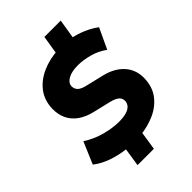

<svg xmlns="http://www.w3.org/2000/svg" viewBox="-274 -926 1147 1147"><g transform="rotate(-45 299.5 -352.5)"><path d="M183 115 204 -22 224 2Q160 -3 101 -22Q42 -41 -4 -76L55 -215Q111 -179 173 -162.5Q235 -146 289 -146Q326 -146 351 -153.5Q376 -161 388.5 -175Q401 -189 402 -208Q402 -225 394.5 -236Q387 -247 371.5 -255Q356 -263 330 -269L221 -295Q170 -307 133.5 -332.5Q97 -358 78.5 -396Q60 -434 61 -483Q63 -552 99.5 -600.5Q136 -649 197.5 -676.5Q259 -704 332 -708L310 -691L331 -820H469L448 -691L434 -702Q479 -694 523 -675.5Q567 -657 603 -630L542 -500Q500 -531 449 -545Q398 -559 353 -559Q299 -559 268.5 -541.5Q238 -524 237 -497Q237 -473 253 -458.5Q269 -444 305 -436L414 -410Q494 -391 537.5 -342Q581 -293 579 -222Q577 -153 541.5 -105.5Q506 -58 447.5 -31.5Q389 -5 318 2L342 -21L321 115Z"/></g></svg>

Font: Nunito Sans 11pt Black
Style: Italic
Weight: 900
Italic angle: -9°
Version: Version 3.101;gftools[0.9.27]